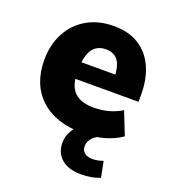

<svg xmlns="http://www.w3.org/2000/svg" viewBox="-132 -617 815 914"><g transform="rotate(20 276.0 -160.5)"><path d="M323 11Q185 11 108.5 -60Q32 -131 32 -255Q32 -332 64 -392Q96 -452 154 -485.5Q212 -519 290 -519Q367 -519 418.5 -485.5Q470 -452 496 -393Q522 -334 522 -258V-220H202Q209 -169 241 -145Q273 -121 328 -121Q368 -121 403 -130Q438 -139 471 -159L517 -43Q437 11 323 11ZM292 -402Q214 -402 202 -304H374Q368 -402 292 -402ZM381 198Q318 198 283 168Q248 138 248 87Q248 42 278.5 5.5Q309 -31 358 -48L406 0Q379 10 366 28.5Q353 47 353 66Q353 87 368 99Q383 111 406 111Q422 111 434.5 108.5Q447 106 462 101L478 181Q452 191 430.5 194.5Q409 198 381 198Z"/></g></svg>

Font: Mulish Black
Style: Regular
Weight: 900
Designer: Vernon Adams
Foundry: Vernon Adams
Version: Version 3.603; ttfautohint (v1.8.3)